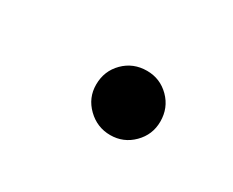

<svg xmlns="http://www.w3.org/2000/svg" viewBox="-37 -451 368 303"><g transform="rotate(30 147.0 -299.5)"><path d="M169 -358Q193 -358 210 -341Q227 -324 227 -299Q227 -275 210 -258Q193 -241 169 -241Q145 -241 127.5 -258Q110 -275 110 -299Q110 -324 127 -341Q144 -358 169 -358Z"/></g></svg>

Font: GFS Didot
Style: Italic
Weight: 400
Italic angle: -12°
Designer: Takis Katsoulidis and George D. Matthiopoulos
Foundry: George Matthiopoulos and Takis Katsoulidis
Version: Version 1.0